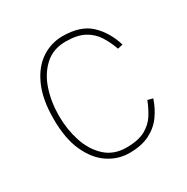

<svg xmlns="http://www.w3.org/2000/svg" viewBox="-126 -620 723 741"><g transform="rotate(-30 236.0 -250.0)"><path d="M246 10Q195 10 152 -19Q109 -48 83 -105.5Q57 -163 57 -250Q57 -337 83 -395Q109 -453 152 -481.5Q195 -510 246 -510Q327 -510 369.5 -469.5Q412 -429 431 -366L408 -361Q396 -395 378 -423.5Q360 -452 329 -469Q298 -486 246 -486Q190 -486 153 -452Q116 -418 98.5 -364.5Q81 -311 81 -250Q81 -190 98.5 -136Q116 -82 153 -48Q190 -14 246 -14Q300 -14 331 -31.5Q362 -49 379 -76.5Q396 -104 407 -133L430 -127Q418 -90 395.5 -58.5Q373 -27 336.5 -8.5Q300 10 246 10Z"/></g></svg>

Font: Haskoy Thin
Style: Regular
Weight: 100
Designer: Ertekin Erdin
Foundry: Ertekin Erdin
Version: Version 2.000; ttfautohint (v1.8.4.7-5d5b)